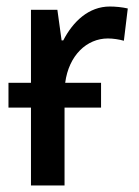

<svg xmlns="http://www.w3.org/2000/svg" viewBox="-20 -569 425 589"><path d="M290 -315H180C191 -399 246 -451 311 -451C327 -451 346 -448 360 -444L372 -543C355 -547 334 -549 317 -549C252 -549 204 -503 174 -445H169L156 -539H75V-315H6V-239H75V0H178V-239H290Z"/></svg>

Font: Noto Sans SemiCondensed Medium
Style: Regular
Weight: 500
Width: 4
Designer: Monotype Design Team
Foundry: Monotype Imaging Inc.
Version: Version 2.013